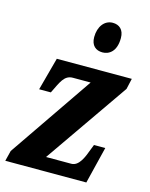

<svg xmlns="http://www.w3.org/2000/svg" viewBox="-116 -846 717 920"><g transform="rotate(15 242.5 -386.0)"><path d="M316 -622C348 -622 384 -644 384 -711C384 -753 360 -772 328 -772C287 -772 259 -735 259 -683C259 -641 283 -622 316 -622ZM1 0H403L448 -183H392L383 -160C367 -116 348 -68 310 -68H185L473 -483L485 -536H113L69 -373H127L129 -377C155 -429 168 -468 211 -468H299L14 -52Z"/></g></svg>

Font: Noto Serif Condensed Extra
Style: Italic
Weight: 800
Width: 3
Italic angle: -12°
Designer: Monotype Design Team
Foundry: Monotype Imaging Inc.
Version: Version 1.901